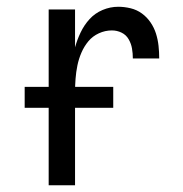

<svg xmlns="http://www.w3.org/2000/svg" viewBox="-20 -548 540 568"><path d="M124 0V-520H202V-408Q208 -430 218.5 -452Q229 -474 245 -491.5Q261 -509 283.5 -518.5Q306 -528 330 -528Q348 -528 366.5 -523.5Q385 -519 400 -508Q415 -497 425.5 -481.5Q436 -466 441.5 -448.5Q447 -431 449 -412.5Q451 -394 451 -375H373Q373 -390 370.5 -404.5Q368 -419 360.5 -432Q353 -445 339.5 -451.5Q326 -458 311 -458Q291 -458 272.5 -449.5Q254 -441 241.5 -426Q229 -411 221 -392.5Q213 -374 209 -354.5Q205 -335 203.5 -315Q202 -295 202 -276V0ZM53 -229V-291H315V-229Z"/></svg>

Font: HulyMono
Style: Regular
Weight: 400
Monospace: yes
Designer: Belleve Invis
Foundry: Belleve Invis
Version: Version 33.2.5; ttfautohint (v1.8.4)